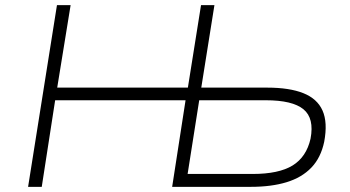

<svg xmlns="http://www.w3.org/2000/svg" viewBox="-20 -725 1360 745"><path d="M89 0 201 -705H254L202 -385H709L760 -705H812L761 -385H1017Q1103 -385 1157 -363.5Q1211 -342 1231.5 -296Q1252 -250 1238 -175Q1225 -113 1188 -74.5Q1151 -36 1092 -18Q1033 0 953 0H648L700 -336H194L142 0ZM708 -50H960Q1062 -50 1115.5 -83Q1169 -116 1185 -187Q1200 -266 1157.5 -301Q1115 -336 1011 -336H753Z"/></svg>

Font: Nunito Sans 7pt SemiExpanded ExtraLight
Style: Italic
Weight: 250
Width: 6
Italic angle: -9°
Designer: Vernon Adams
Foundry: Vernon Adams
Version: Version 3.101;gftools[0.9.27]